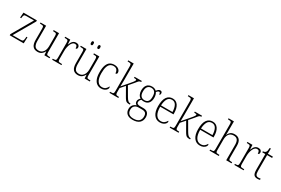

<svg xmlns="http://www.w3.org/2000/svg" viewBox="120 -2204 5694 3888"><g transform="rotate(30 2967.0 -260.0)"><path d="M57 0V-26L333 -505H152Q113 -505 102.5 -490Q92 -475 87 -434L85 -415H60L69 -536H383V-510L106 -31H300Q337 -31 348 -47Q359 -63 362 -104L365 -143H389L384 0Z M709 10Q634 10 596 -36.5Q558 -83 558 -184V-439Q558 -473 552.5 -488Q547 -503 531 -507Q515 -511 483 -511H468V-536H599V-183Q599 -109 624 -66Q649 -23 716 -23Q764 -23 796 -48Q828 -73 843.5 -114.5Q859 -156 859 -205V-433Q859 -469 854 -486Q849 -503 833.5 -507Q818 -511 785 -511H775V-536H901V-99Q901 -65 906.5 -49Q912 -33 927 -29Q942 -25 971 -25H988V0H867L862 -85H858Q837 -43 801 -16.5Q765 10 709 10Z M1049 0V-25H1061Q1089 -25 1104 -29Q1119 -33 1124.5 -49Q1130 -65 1130 -101V-438Q1130 -472 1124.5 -487.5Q1119 -503 1103 -507Q1087 -511 1055 -511H1045V-536H1163L1169 -429H1172Q1183 -457 1198.5 -483.5Q1214 -510 1239 -527Q1264 -544 1300 -544Q1340 -544 1360.5 -525Q1381 -506 1381 -477Q1381 -459 1373 -447Q1365 -435 1346 -435Q1346 -473 1333.5 -492Q1321 -511 1288 -511Q1261 -511 1239 -490.5Q1217 -470 1202 -436Q1187 -402 1179 -360.5Q1171 -319 1171 -278V-100Q1171 -65 1176.5 -49Q1182 -33 1197 -29Q1212 -25 1240 -25H1266V0Z M1651 10Q1576 10 1538 -36.5Q1500 -83 1500 -184V-439Q1500 -473 1494.5 -488Q1489 -503 1473 -507Q1457 -511 1425 -511H1410V-536H1541V-183Q1541 -109 1566 -66Q1591 -23 1658 -23Q1706 -23 1738 -48Q1770 -73 1785.5 -114.5Q1801 -156 1801 -205V-433Q1801 -469 1796 -486Q1791 -503 1775.5 -507Q1760 -511 1727 -511H1717V-536H1843V-99Q1843 -65 1848.5 -49Q1854 -33 1869 -29Q1884 -25 1913 -25H1930V0H1809L1804 -85H1800Q1779 -43 1743 -16.5Q1707 10 1651 10ZM1741 -654Q1728 -654 1720.5 -663Q1713 -672 1713 -696Q1713 -721 1720.5 -730Q1728 -739 1741 -739Q1754 -739 1761.5 -730Q1769 -721 1769 -696Q1769 -672 1761.5 -663Q1754 -654 1741 -654ZM1586 -654Q1573 -654 1565.5 -663Q1558 -672 1558 -696Q1558 -721 1565.5 -730Q1573 -739 1586 -739Q1599 -739 1606.5 -730Q1614 -721 1614 -696Q1614 -672 1606.5 -663Q1599 -654 1586 -654Z M2194 10Q2141 10 2098.5 -18Q2056 -46 2031 -106Q2006 -166 2006 -263Q2006 -370 2030.5 -431Q2055 -492 2097 -517.5Q2139 -543 2193 -543Q2258 -543 2296 -512Q2334 -481 2334 -436Q2334 -402 2296 -401Q2296 -448 2271.5 -480.5Q2247 -513 2191 -513Q2149 -513 2116.5 -490Q2084 -467 2066 -413Q2048 -359 2048 -264Q2048 -143 2089.5 -82.5Q2131 -22 2197 -23Q2251 -23 2281.5 -51Q2312 -79 2327 -115Q2337 -105 2337 -85Q2337 -67 2320.5 -44.5Q2304 -22 2272 -6Q2240 10 2194 10Z M2389 0V-25H2403Q2434 -25 2450 -29Q2466 -33 2471 -48.5Q2476 -64 2476 -99V-660Q2476 -695 2470.5 -711Q2465 -727 2450.5 -731Q2436 -735 2408 -735H2389V-760H2518V-374Q2518 -341 2517 -298Q2516 -255 2515 -224L2643 -372Q2679 -414 2697 -437Q2715 -460 2721 -472Q2727 -484 2727 -492Q2727 -504 2713.5 -507.5Q2700 -511 2668 -511V-536H2836V-511Q2812 -511 2798 -503.5Q2784 -496 2768 -476.5Q2752 -457 2722 -420L2636 -320L2754 -117Q2784 -65 2807 -45Q2830 -25 2861 -25H2866V0H2854Q2819 0 2798 -6.5Q2777 -13 2758.5 -35Q2740 -57 2713 -105L2608 -289L2518 -186V-98Q2518 -64 2523.5 -48.5Q2529 -33 2544.5 -29Q2560 -25 2590 -25H2597V0Z M3064 240Q2975 240 2930 198.5Q2885 157 2885 85Q2885 43 2901.5 14Q2918 -15 2943 -32.5Q2968 -50 2994 -57Q2975 -64 2961.5 -81Q2948 -98 2948 -128Q2948 -156 2963.5 -178.5Q2979 -201 2995 -214Q2958 -234 2939.5 -275.5Q2921 -317 2921 -365Q2921 -449 2961 -496Q3001 -543 3077 -543Q3110 -543 3136 -532.5Q3162 -522 3177 -506Q3191 -522 3211 -540.5Q3231 -559 3258 -559Q3282 -559 3293 -545.5Q3304 -532 3304 -513Q3304 -495 3297.5 -484Q3291 -473 3277 -473Q3277 -498 3271.5 -510.5Q3266 -523 3252 -523Q3235 -523 3222.5 -513Q3210 -503 3194 -485Q3207 -466 3216.5 -436.5Q3226 -407 3226 -364Q3226 -288 3188.5 -241.5Q3151 -195 3077 -195Q3066 -195 3047.5 -197Q3029 -199 3021 -203Q3005 -190 2993.5 -172Q2982 -154 2982 -128Q2982 -98 3004.5 -87Q3027 -76 3063 -76H3136Q3208 -76 3241.5 -39Q3275 -2 3275 63Q3275 144 3222 192Q3169 240 3064 240ZM3074 -225Q3128 -225 3156.5 -257.5Q3185 -290 3185 -365Q3185 -444 3156.5 -478.5Q3128 -513 3073 -513Q3022 -513 2992 -477.5Q2962 -442 2962 -364Q2962 -293 2991.5 -259Q3021 -225 3074 -225ZM3067 210Q3156 210 3196 171.5Q3236 133 3236 67Q3236 9 3210 -14.5Q3184 -38 3128 -38H3046Q2995 -38 2959.5 -8Q2924 22 2924 84Q2924 118 2937 147Q2950 176 2981.5 193Q3013 210 3067 210Z M3568 10Q3480 10 3428 -61Q3376 -132 3376 -262Q3376 -404 3424 -473.5Q3472 -543 3560 -543Q3640 -543 3685 -477Q3730 -411 3730 -294V-271H3419Q3419 -146 3460.5 -84Q3502 -22 3572 -22Q3623 -22 3655 -47.5Q3687 -73 3703 -106Q3714 -100 3714 -84Q3714 -66 3697.5 -44Q3681 -22 3648.5 -6Q3616 10 3568 10ZM3688 -302Q3687 -395 3655.5 -453.5Q3624 -512 3559 -512Q3489 -512 3457 -455.5Q3425 -399 3420 -302Z M3797 0V-25H3811Q3842 -25 3858 -29Q3874 -33 3879 -48.5Q3884 -64 3884 -99V-660Q3884 -695 3878.5 -711Q3873 -727 3858.5 -731Q3844 -735 3816 -735H3797V-760H3926V-374Q3926 -341 3925 -298Q3924 -255 3923 -224L4051 -372Q4087 -414 4105 -437Q4123 -460 4129 -472Q4135 -484 4135 -492Q4135 -504 4121.5 -507.5Q4108 -511 4076 -511V-536H4244V-511Q4220 -511 4206 -503.5Q4192 -496 4176 -476.5Q4160 -457 4130 -420L4044 -320L4162 -117Q4192 -65 4215 -45Q4238 -25 4269 -25H4274V0H4262Q4227 0 4206 -6.5Q4185 -13 4166.5 -35Q4148 -57 4121 -105L4016 -289L3926 -186V-98Q3926 -64 3931.5 -48.5Q3937 -33 3952.5 -29Q3968 -25 3998 -25H4005V0Z M4503 10Q4415 10 4363 -61Q4311 -132 4311 -262Q4311 -404 4359 -473.5Q4407 -543 4495 -543Q4575 -543 4620 -477Q4665 -411 4665 -294V-271H4354Q4354 -146 4395.5 -84Q4437 -22 4507 -22Q4558 -22 4590 -47.5Q4622 -73 4638 -106Q4649 -100 4649 -84Q4649 -66 4632.5 -44Q4616 -22 4583.5 -6Q4551 10 4503 10ZM4623 -302Q4622 -395 4590.5 -453.5Q4559 -512 4494 -512Q4424 -512 4392 -455.5Q4360 -399 4355 -302Z M4729 0V-25H4746Q4777 -25 4793 -29Q4809 -33 4814 -48.5Q4819 -64 4819 -99V-660Q4819 -695 4813.5 -710.5Q4808 -726 4794 -730.5Q4780 -735 4754 -735H4735V-760H4861V-497Q4861 -483 4860 -468Q4859 -453 4858 -444H4860Q4875 -482 4910 -512.5Q4945 -543 5010 -543Q5082 -543 5121.5 -499Q5161 -455 5161 -360V-98Q5161 -65 5166 -49Q5171 -33 5186 -29Q5201 -25 5232 -25H5243V0H5119V-358Q5119 -434 5092 -472Q5065 -510 5002 -510Q4935 -510 4898 -465.5Q4861 -421 4861 -331V-98Q4861 -64 4866 -48.5Q4871 -33 4887 -29Q4903 -25 4934 -25H4946V0Z M5309 0V-25H5321Q5349 -25 5364 -29Q5379 -33 5384.5 -49Q5390 -65 5390 -101V-438Q5390 -472 5384.5 -487.5Q5379 -503 5363 -507Q5347 -511 5315 -511H5305V-536H5423L5429 -429H5432Q5443 -457 5458.5 -483.5Q5474 -510 5499 -527Q5524 -544 5560 -544Q5600 -544 5620.5 -525Q5641 -506 5641 -477Q5641 -459 5633 -447Q5625 -435 5606 -435Q5606 -473 5593.5 -492Q5581 -511 5548 -511Q5521 -511 5499 -490.5Q5477 -470 5462 -436Q5447 -402 5439 -360.5Q5431 -319 5431 -278V-100Q5431 -65 5436.5 -49Q5442 -33 5457 -29Q5472 -25 5500 -25H5526V0Z M5851 10Q5793 10 5767.5 -23.5Q5742 -57 5742 -142V-505H5671V-528Q5711 -530 5732 -552Q5744 -565 5750 -590Q5756 -615 5758 -657H5784V-536H5901V-505H5784V-137Q5784 -72 5801 -46.5Q5818 -21 5855 -21Q5871 -21 5883 -22.5Q5895 -24 5910 -26V3Q5880 10 5851 10Z"/></g></svg>

Font: Noto Serif Tamil SemiCondensed ExtraLight
Style: Regular
Weight: 200
Width: 4
Designer: Indian Type Foundry, Tom Grace, and the Monotype Design Team
Foundry: Monotype Imaging Inc.
Version: Version 2.004; ttfautohint (v1.8.4.7-5d5b)